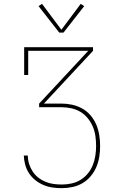

<svg xmlns="http://www.w3.org/2000/svg" viewBox="-20 -981 640 1001"><path d="M302 0Q278 0 253.5 -3.5Q229 -7 206.5 -16.5Q184 -26 164.5 -41.5Q145 -57 131.5 -77.5Q118 -98 111.5 -122Q105 -146 104 -170H125Q125 -148 131.5 -127Q138 -106 150 -87.5Q162 -69 179 -55.5Q196 -42 216.5 -33.5Q237 -25 258.5 -22Q280 -19 302 -19Q328 -19 353 -24.5Q378 -30 399.5 -43Q421 -56 437.5 -76Q454 -96 463.5 -119.5Q473 -143 477 -168.5Q481 -194 481 -220Q481 -245 477.5 -271Q474 -297 464 -320.5Q454 -344 437.5 -364.5Q421 -385 399 -398Q377 -411 351.5 -416.5Q326 -422 300 -422H184V-441L440 -716H127V-590H106V-735H465V-716L209 -441H300Q328 -441 356 -435Q384 -429 409 -415Q434 -401 452.5 -379Q471 -357 482 -331Q493 -305 497.5 -276.5Q502 -248 502 -220Q502 -191 497.5 -163Q493 -135 482 -109.5Q471 -84 452.5 -62Q434 -40 410 -26Q386 -12 358 -6Q330 0 302 0ZM289 -811 181 -949 199 -961 300 -826 401 -961 419 -949 311 -811Z"/></svg>

Font: Iosevka Slab Thin Extended
Style: Regular
Weight: 100
Width: 7
Monospace: yes
Designer: Belleve Invis
Foundry: Belleve Invis
Version: Version 11.1.1; ttfautohint (v1.8.3)